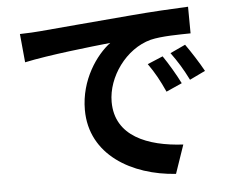

<svg xmlns="http://www.w3.org/2000/svg" viewBox="-54 -810 1109 919"><g transform="rotate(-5 500.0 -350.0)"><path d="M69 -686 82 -549C198 -574 402 -596 496 -606C428 -555 347 -441 347 -297C347 -80 545 32 755 46L802 -91C632 -100 478 -159 478 -324C478 -443 569 -572 690 -604C743 -617 829 -617 883 -618L882 -746C811 -743 702 -737 599 -728C416 -713 251 -698 167 -691C148 -689 109 -687 69 -686ZM740 -520 666 -489C698 -444 719 -405 744 -350L820 -384C801 -423 765 -484 740 -520ZM852 -566 779 -532C811 -488 834 -451 861 -397L936 -433C915 -472 877 -531 852 -566Z"/></g></svg>

Font: Source Han Sans JP
Style: Bold
Weight: 700
Designer: Ryoko NISHIZUKA 西塚涼子 (kana, bopomofo & ideographs); Paul D. Hunt (Latin, Greek & Cyrillic); Sandoll Communications 산돌커뮤니
Foundry: Adobe
Version: Version 2.002;hotconv 1.0.116;makeotfexe 2.5.65601